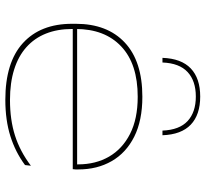

<svg xmlns="http://www.w3.org/2000/svg" viewBox="-45 -695 752 702"><g transform="rotate(90 331.0 -344.0)"><path d="M345 12.5Q208 12.5 137.5 -51.8Q67 -116 67 -231.5V-245Q67 -360 135.5 -424.2Q204 -488.5 334 -488.5Q420.5 -488.5 479.8 -458.8Q539 -429 569.2 -376.2Q599.5 -323.5 599.5 -254.5V-252.5Q599.5 -249 599.5 -244.2Q599.5 -239.5 598.5 -234H580.5Q581 -238 581 -243.2Q581 -248.5 581 -253.5Q581 -317.5 552.8 -366.5Q524.5 -415.5 469.5 -443.5Q414.5 -471.5 334 -471.5Q213.5 -471.5 149.8 -411.2Q86 -351 86 -245V-240V-237.5V-231.5Q86 -178 102.8 -136Q119.5 -94 152.5 -64.5Q185.5 -35 234 -19.8Q282.5 -4.5 345.5 -4.5Q418 -4.5 475.5 -22.8Q533 -41 586 -81L583.5 -59.5Q536.5 -24.5 478 -6Q419.5 12.5 345 12.5ZM76 -234V-250H592V-234ZM333 -700Q399.5 -700 435.8 -665.5Q472 -631 474.5 -562H457.5Q455 -624 422.5 -654Q390 -684 333 -684Q276 -684 243.5 -654Q211 -624 208.5 -562H191.5Q194 -631 230.2 -665.5Q266.5 -700 333 -700Z"/></g></svg>

Font: Anek Latin Expanded Thin
Style: Regular
Weight: 250
Width: 7
Designer: Yesha Goshar
Foundry: Ek Type
Version: Version 1.003